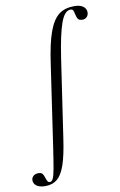

<svg xmlns="http://www.w3.org/2000/svg" viewBox="-204 -784 698 1116"><g transform="rotate(-10 144.5 -225.5)"><path d="M325 -650Q318 -659 314 -679Q311 -695 307 -702.5Q303 -710 291 -710Q257 -710 233.5 -645Q210 -580 189 -439L121 21Q107 118 88.5 172.5Q70 227 42 251Q14 275 -29 275Q-64 275 -82 261Q-100 247 -98 225Q-96 211 -85 202.5Q-74 194 -58 194Q-40 194 -33 203Q-26 212 -21 230Q-17 243 -12.5 249.5Q-8 256 1 256Q12 256 19.5 240.5Q27 225 34.5 183.5Q42 142 56 47L124 -418Q141 -539 165.5 -605.5Q190 -672 225.5 -699Q261 -726 316 -726Q351 -726 369 -712.5Q387 -699 387 -678Q387 -661 377 -650.5Q367 -640 351 -640Q331 -640 325 -650Z"/></g></svg>

Font: CormorantInfant-MediumItalic
Style: Italic
Weight: 500
Italic angle: -10°
Designer: Christian Thalmann (Catharsis Fonts)
Foundry: Catharsis Fonts
Version: Version 3.303